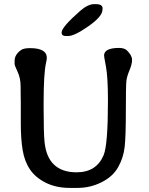

<svg xmlns="http://www.w3.org/2000/svg" viewBox="-20 -918 728 937"><path d="M312.5 -742.2H301.8Q280.8 -742.2 280.8 -757.8V-759.8Q280.8 -785.6 371.6 -865.2Q409.2 -897.9 439.9 -897.9H447.8Q480.5 -897.9 480.5 -877.4V-872.6L480 -870.1Q480 -837.9 411.6 -790Q343.3 -742.2 312.5 -742.2ZM126.5 -683.1Q208.5 -683.1 208.5 -635.7Q208.5 -627.9 204.6 -610.8Q192.9 -559.6 192.9 -417Q192.9 -403.8 192.9 -391.6Q192.9 -269.5 197.3 -226.1Q211.9 -77.1 354 -77.1Q450.7 -77.1 485.8 -161.1Q506.8 -211.4 506.8 -426.3Q506.8 -540.5 497.3 -591.3Q487.8 -642.1 487.8 -646.5Q487.8 -684.1 561 -684.1Q587.4 -684.1 600.1 -671.4Q624.5 -647 624.5 -626Q624.5 -605 612.1 -575.4Q599.6 -545.9 596.9 -524.2Q594.2 -502.4 594.2 -378.2Q594.2 -253.9 588.4 -201.2Q582.5 -148.4 556.6 -102.3Q530.8 -56.2 475.6 -28.6Q420.4 -1 358.9 -1H320.3Q253.9 -1 203.6 -26.1Q153.3 -51.3 126.5 -90.8Q99.6 -130.4 90.6 -185.1Q81.5 -239.7 81.5 -316.9V-420.9L81.1 -439Q80.6 -456.5 80.6 -496.6Q80.6 -536.6 65.9 -567.6Q51.3 -598.6 51.3 -606V-621.1Q51.3 -651.9 83.5 -674.3Q96.2 -683.1 126.5 -683.1Z"/></svg>

Font: Averia Libre
Style: Regular
Weight: 400
Version: Version 1.002